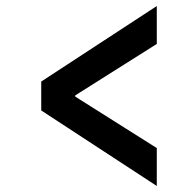

<svg xmlns="http://www.w3.org/2000/svg" viewBox="-20 -651 640 638"><path d="M501 -33 117 -284V-380L501 -631V-505L230 -334V-330L501 -159Z"/></svg>

Font: Source Code Pro ExtraLight
Style: Bold Italic
Weight: 700
Italic angle: -11°
Monospace: yes
Version: Version 1.016;hotconv 1.0.116;makeotfexe 2.5.65601